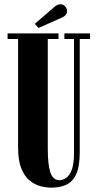

<svg xmlns="http://www.w3.org/2000/svg" viewBox="-20 -854 452 886"><path d="M216.5 12Q193 12 166.5 5Q140 -2 116.5 -21.2Q93 -40.5 78.2 -77Q63.5 -113.5 63.5 -173V-674H15V-700H250V-674H200.5V-167Q200.5 -95.5 212.2 -59Q224 -22.5 254.5 -22.5Q268 -22.5 283.8 -32Q299.5 -41.5 310.5 -68.8Q321.5 -96 321.5 -149.5V-674H277V-700H395.5V-674H348V-152Q348 -85.5 331.5 -50Q315 -14.5 285.2 -1.2Q255.5 12 216.5 12ZM158 -725 140.5 -744 231 -822Q245.5 -834.5 258.5 -834.5Q276 -834.5 285.5 -817.5Q289.5 -810.5 289.5 -803Q289.5 -782 262.5 -771.5Z"/></svg>

Font: Imbue 50pt ExtraBold
Style: Regular
Weight: 800
Designer: Tyler Finck
Foundry: Etcetera Type Company
Version: Version 1.102; ttfautohint (v1.8.3)